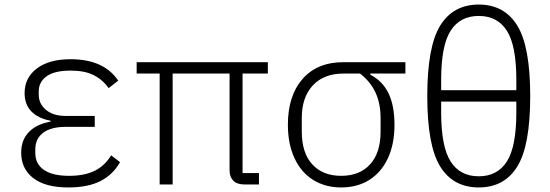

<svg xmlns="http://www.w3.org/2000/svg" viewBox="-20 -810 2414 843"><path d="M507 -98Q476 -43 421 -15Q366 13 280 13Q179 13 126 -28Q73 -69 73 -140Q73 -195 106.5 -230Q140 -265 202 -276V-280Q148 -290 118 -320.5Q88 -351 88 -401Q88 -469 142 -509.5Q196 -550 290 -550Q436 -550 499 -456L457 -423Q431 -460 391.5 -480Q352 -500 290 -500Q219 -500 184.5 -475Q150 -450 150 -408V-395Q150 -354 182 -327.5Q214 -301 268 -301H396V-253H268Q204 -253 169.5 -227Q135 -201 135 -154V-138Q135 -90 173 -64Q211 -38 283 -38Q351 -38 395.5 -60Q440 -82 468 -128Z M1045 -50H1117V0H1054Q1021 0 1004.5 -16.5Q988 -33 988 -62V-487H738V0H681V-487H580V-537H1156V-487H1045Z M1606 -482Q1660 -454 1686 -400Q1712 -346 1712 -262Q1712 -177 1683 -115Q1654 -53 1601.5 -20Q1549 13 1478 13Q1408 13 1355 -20Q1302 -53 1273 -115.5Q1244 -178 1244 -262Q1244 -390 1308.5 -463.5Q1373 -537 1488 -537H1760V-487H1606ZM1488 -487Q1402 -487 1353.5 -435Q1305 -383 1305 -292V-232Q1305 -139 1351 -88.5Q1397 -38 1478 -38Q1559 -38 1605 -88.5Q1651 -139 1651 -232V-292Q1651 -355 1629 -403Q1607 -451 1561 -487Z M2308 -388Q2308 -170 2251 -78.5Q2194 13 2082 13Q1970 13 1913 -78.5Q1856 -170 1856 -388Q1856 -606 1913 -698Q1970 -790 2082 -790Q2194 -790 2251 -698Q2308 -606 2308 -388ZM1917 -414H2247V-460Q2247 -610 2205.5 -675Q2164 -740 2082 -740Q2000 -740 1958.5 -675Q1917 -610 1917 -460ZM2247 -316V-364H1917V-316Q1917 -166 1958.5 -101Q2000 -36 2082 -36Q2164 -36 2205.5 -101Q2247 -166 2247 -316Z"/></svg>

Font: IBM Plex Sans JP Light
Style: Regular
Weight: 300
Designer: Mike Abbink; Paul van der Laan; Pieter van Rosmalen; Wujin Sim; Yejin Wi; Jinhee Kim; Boomi Park; Yona Kim; Kichan Ma
Foundry: Sandoll Inc.
Version: Version 1.002